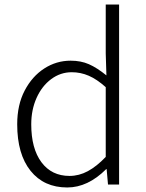

<svg xmlns="http://www.w3.org/2000/svg" viewBox="-20 -815 645 848"><path d="M56 -266Q56 -352 89 -415Q122 -478 175.5 -512.5Q229 -547 292 -547Q337 -547 372.5 -531.5Q408 -516 450 -482L447 -579V-795H506V0H457L451 -68H449Q368 13 277 13Q174 13 115 -60.5Q56 -134 56 -266ZM447 -122V-430Q408 -465 372 -480.5Q336 -496 297 -496Q247 -496 206 -465.5Q165 -435 141.5 -382.5Q118 -330 118 -266Q118 -159 163 -98.5Q208 -38 287 -38Q329 -38 368 -59Q407 -80 447 -122Z"/></svg>

Font: Merged Yaku Han JP Light
Style: Regular
Weight: 300
Designer: Ryoko NISHIZUKA 西塚涼子 (kana, bopomofo & ideographs); Paul D. Hunt (Latin, Greek & Cyrillic); Sandoll Communications 산돌커뮤니
Foundry: Adobe
Version: Version 2.004